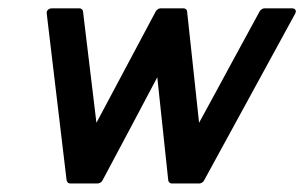

<svg xmlns="http://www.w3.org/2000/svg" viewBox="-20 -423 718 453"><path d="M669.4 -403.3Q674.8 -403.3 677 -399.7Q679.2 -396 676.3 -390.6L461.4 2.9Q460.4 5.4 457 7.6Q453.6 9.8 450.7 9.8H384.8Q381.8 9.8 379.6 7.6Q377.4 5.4 377 2.9L351.1 -240.7Q318.8 -179.7 286.6 -118.9Q254.4 -58.1 221.7 2.9Q220.7 5.4 217.3 7.6Q213.9 9.8 210.9 9.8H145Q142.1 9.8 139.9 7.6Q137.7 5.4 137.2 2.9L90.3 -390.6Q89.4 -396 93 -399.7Q96.7 -403.3 102.1 -403.3H168Q170.9 -403.3 173.3 -401.1Q175.8 -398.9 175.8 -396.5L207.5 -133.3Q243.2 -200.7 277.6 -264.9Q312 -329.1 347.7 -396.5Q349.1 -398.9 352.3 -401.1Q355.5 -403.3 358.4 -403.3H413.6Q416.5 -403.3 418.9 -401.1Q421.4 -398.9 421.4 -396.5L449.7 -133.3Q468.8 -168 486.3 -200.4Q503.9 -232.9 521.2 -264.9Q538.6 -296.9 556.2 -329.3Q573.7 -361.8 592.8 -396.5Q594.2 -398.9 597.4 -401.1Q600.6 -403.3 603.5 -403.3Z"/></svg>

Font: Fibel Nord
Style: Bold Italic
Weight: 700
Designer: Peter Wiegel
Foundry: Peter Wioegel
Version: Version 000.000